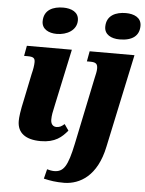

<svg xmlns="http://www.w3.org/2000/svg" viewBox="-65 -827 846 1118"><g transform="rotate(5 358.5 -268.0)"><path d="M234 -620C293 -620 350 -651 350 -709C350 -758 306 -776 259 -776C201 -776 146 -754 146 -686C146 -641 186 -620 234 -620ZM601 -620C677 -620 716 -652 716 -709C716 -758 672 -776 625 -776C568 -776 512 -754 512 -686C512 -641 552 -620 601 -620ZM195 10C280 10 319 -26 351 -65L326 -101C308 -86 298 -80 279 -80C259 -80 246 -95 246 -120C246 -145 250 -164 260 -209L330 -536H67L56 -476H77C111 -476 120 -468 120 -445C120 -427 116 -402 109 -375L78 -225C62 -154 58 -118 58 -96C58 -26 107 10 195 10ZM354 240C444 238 544 183 580 8L696 -536H434L423 -476H443C478 -476 486 -465 486 -439C486 -422 481 -404 476 -381L395 8C367 141 344 177 288 177C276 177 256 173 247 170L233 226C273 235 301 240 354 240Z"/></g></svg>

Font: Noto Serif SemiCondensed Black
Style: Italic
Weight: 900
Width: 4
Italic angle: -12°
Designer: Monotype Design Team
Foundry: Monotype Imaging Inc.
Version: Version 2.014